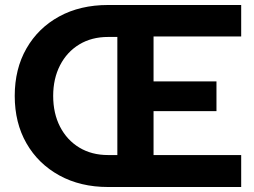

<svg xmlns="http://www.w3.org/2000/svg" viewBox="-20 -749 1018 769"><path d="M39 -365Q39 -473 86 -555Q133 -637 217 -683Q301 -729 413 -729H946V-603H595V-423H847V-304H595V-128H946V0H413Q302 0 217.5 -46.5Q133 -93 86 -175Q39 -257 39 -365ZM193 -365Q193 -295 220.5 -241.5Q248 -188 297.5 -158Q347 -128 413 -128H450V-601H413Q347 -601 297.5 -571Q248 -541 220.5 -487.5Q193 -434 193 -365Z"/></svg>

Font: BDO Grotesk DemiBold
Style: Regular
Weight: 600
Designer: Deni Anggara
Foundry: Lokal Container
Version: Version 2.000